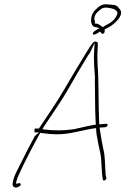

<svg xmlns="http://www.w3.org/2000/svg" viewBox="-20 -831 577 883"><path d="M38 15C37 24 44 34 58 31L69 26C78 22 78 8 65 12L53 14L56 1C58 -7 61 -15 65 -24C92 -84 123 -143 154 -200L165 -220C195 -216 227 -212 261 -214C317 -217 367 -235 422 -242C422 -221 426 -202 429 -186C434 -156 442 -132 445 -102C446 -86 449 -30 451 -17L453 -6V-5C454 4 470 -3 469 -12L467 -23H466C463 -62 464 -115 455 -146C450 -171 444 -202 440 -231L438 -244L465 -246C469 -247 474 -250 475 -256C476 -259 471 -262 469 -262L437 -259L436 -267C432 -353 435 -449 429 -532C427 -565 428 -601 430 -633C428 -639 417 -643 410 -637C398 -625 386 -604 373 -583C341 -530 308 -476 275 -419C242 -362 200 -301 163 -246L159 -240H144C141 -241 139 -238 139 -237C138 -233 138 -226 139 -222H159L141 -206L140 -205C117 -163 95 -119 74 -77C59 -47 40 -15 38 15ZM175 -237 182 -249C216 -301 258 -359 289 -413C321 -469 354 -526 386 -578L387 -579L388 -580C389 -582 391 -584 393 -587L415 -634L412 -575C412 -540 414 -509 417 -470L416 -469C418 -403 416 -332 420 -269L421 -258L409 -256C398 -254 386 -252 374 -249L321 -237C277 -230 229 -230 187 -235ZM416 -783C395 -761 394 -722 409 -710C412 -708 413 -708 416 -707L438 -702L416 -689C408 -684 406 -676 407 -674C407 -673 408 -673 411 -672C417 -671 432 -680 441 -686C443 -682 449 -671 456 -677C463 -681 462 -690 461 -696L470 -700C505 -716 557 -764 529 -791C517 -807 513 -808 485 -810C447 -815 439 -805 416 -783ZM417 -759C421 -772 436 -782 442 -787C458 -804 493 -792 501 -790C502 -790 525 -782 519 -765C508 -737 487 -725 467 -715L452 -706C442 -714 434 -723 415 -723L417 -731C415 -737 411 -746 417 -759Z"/></svg>

Font: Stray Cat
Style: ExLtObl
Weight: 200
Version: Version 1.0